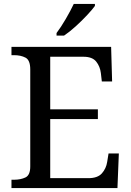

<svg xmlns="http://www.w3.org/2000/svg" viewBox="-20 -951 663 971"><path d="M38 0V-42H51Q84 -42 108.5 -53.5Q133 -65 133 -109V-600Q133 -647 109 -659.5Q85 -672 51 -672H38V-714H542L547 -539H495L490 -582Q486 -615 466.5 -639.5Q447 -664 402 -664H234V-398H475V-349H234V-50H427Q474 -50 495.5 -74.5Q517 -99 522 -132L529 -175H581L574 0ZM266 -784Q288 -813 312.5 -855Q337 -897 353 -931H460V-921Q448 -904 421 -875Q394 -846 362.5 -817.5Q331 -789 304 -771H266Z"/></svg>

Font: Noto Serif Yezidi
Style: Regular
Weight: 400
Designer: Dalton Maag Ltd
Foundry: Dalton Maag Ltd
Version: Version 1.001; ttfautohint (v1.8.4.7-5d5b)